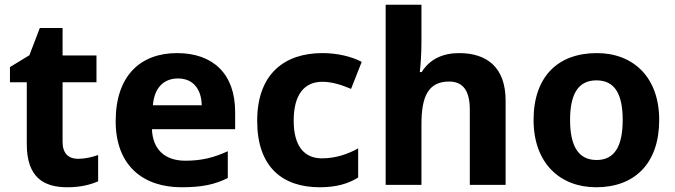

<svg xmlns="http://www.w3.org/2000/svg" viewBox="-20 -780 2849 810"><path d="M309 -110C269 -110 244 -133 244 -181V-433H387V-546H244V-662H148L104 -547L22 -497V-433H93V-172C93 -30 166 10 264 10C321 10 361 -1 394 -15V-126C368 -117 339 -110 309 -110Z M727 -556C572 -556 468 -460 468 -269C468 -80 585 10 746 10C833 10 887 -2 941 -29V-142C882 -115 830 -102 762 -102C672 -102 624 -153 621 -235H972V-308C972 -468 879 -556 727 -556ZM731 -449C797 -449 830 -401 831 -336H625C631 -410 671 -449 731 -449Z M1329 10C1399 10 1449 -5 1491 -31V-154C1446 -129 1395 -112 1338 -112C1264 -112 1219 -163 1219 -271C1219 -380 1263 -435 1340 -435C1380 -435 1421 -422 1461 -405L1506 -519C1462 -542 1403 -556 1340 -556C1182 -556 1065 -470 1065 -270C1065 -76 1171 10 1329 10Z M1758 -607V-760H1607V0H1758V-256C1758 -372 1786 -436 1875 -436C1934 -436 1962 -396 1962 -318V0H2113V-356C2113 -496 2034 -556 1917 -556C1850 -556 1794 -532 1759 -476H1751C1754 -502 1758 -547 1758 -607Z M2761 -274C2761 -455 2651 -556 2498 -556C2332 -556 2231 -455 2231 -274C2231 -92 2342 10 2495 10C2659 10 2761 -92 2761 -274ZM2385 -274C2385 -381 2418 -441 2496 -441C2575 -441 2607 -381 2607 -274C2607 -167 2575 -105 2497 -105C2418 -105 2385 -167 2385 -274Z"/></svg>

Font: Noto Sans Canadian Aboriginal
Style: Bold
Weight: 700
Designer: Monotype Design Team, Typotheque's Kevin King
Foundry: Monotype Imaging Inc.
Version: Version 2.004